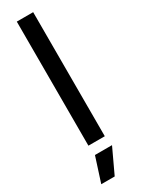

<svg xmlns="http://www.w3.org/2000/svg" viewBox="-242 -743 712 965"><g transform="rotate(-30 114.0 -260.0)"><path d="M66 -720H161V0H66ZM71 57H170L103 200H25Z"/></g></svg>

Font: Oak Sans Medium
Style: Regular
Weight: 500
Designer: Erik Kennedy, Walven
Foundry: Erik Kennedy, Walven
Version: Version 1.000